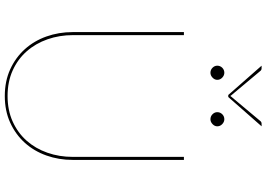

<svg xmlns="http://www.w3.org/2000/svg" viewBox="-168 -880 1056 760"><g transform="rotate(90 360.0 -500.0)"><path d="M360 -2Q416.5 -2 461.2 -22.2Q506 -42.5 537 -77.5Q568 -112.5 584.5 -159.5Q601 -206.5 601 -260V-700H613V-260Q613 -204.5 595.5 -155.5Q578 -106.5 545 -70Q512 -33.5 465.2 -12.2Q418.5 9 360 9Q301.5 9 254.8 -12.2Q208 -33.5 175 -70Q142 -106.5 124.5 -155.5Q107 -204.5 107 -260V-700H119V-261Q119 -207.5 135.5 -160.2Q152 -113 183 -77.8Q214 -42.5 258.8 -22.2Q303.5 -2 360 -2ZM480 -1007.5 364 -875.5H356L240 -1007.5H250Q252.5 -1007.5 255 -1006.8Q257.5 -1006 260 -1003.5L358 -886.5L360 -883.5L362 -886.5L460 -1003.5Q462.5 -1006 465 -1006.8Q467.5 -1007.5 470 -1007.5ZM296 -832Q296 -821.5 287.2 -813.2Q278.5 -805 268 -805Q256.5 -805 248.2 -813.2Q240 -821.5 240 -832Q240 -843.5 248.2 -851.8Q256.5 -860 268 -860Q278.5 -860 287.2 -851.8Q296 -843.5 296 -832ZM480 -832Q480 -821.5 471.2 -813.2Q462.5 -805 452 -805Q440.5 -805 432.2 -813.2Q424 -821.5 424 -832Q424 -843.5 432.2 -851.8Q440.5 -860 452 -860Q462.5 -860 471.2 -851.8Q480 -843.5 480 -832Z"/></g></svg>

Font: Lato 2
Style: Regular
Weight: 100
Designer: Lukasz Dziedzic with Adam Twardoch and Botio Nikoltchev
Foundry: tyPoland Lukasz Dziedzic
Version: Version 2.015; 2015-08-06; http://www.latofonts.com/